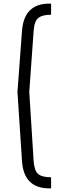

<svg xmlns="http://www.w3.org/2000/svg" viewBox="-20 -806 342 1056"><path d="M141 -300 165 80Q169 134 190.5 151.5Q212 169 261 169V230H251Q111 230 101 80L76 -300L101 -636Q112 -786 251 -786H261V-725Q213 -725 191 -707.5Q169 -690 165 -636Z"/></svg>

Font: Strong
Style: Regular
Weight: 400
Designer: Roman Shchyukin (Gaslight Type Foundry)
Foundry: Cyreal (www.cyreal.org)
Version: Version 1.001